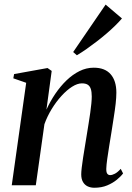

<svg xmlns="http://www.w3.org/2000/svg" viewBox="-20 -828 592 858"><path d="M187.5 -338Q204.5 -375.5 227.2 -409Q250 -442.5 277.2 -468.8Q304.5 -495 335 -510.2Q365.5 -525.5 399 -525.5Q449 -525.5 474.5 -496.2Q500 -467 500 -414Q500 -393 496.8 -364.2Q493.5 -335.5 488.2 -302.5Q483 -269.5 478 -237Q473 -207 468 -175.5Q463 -144 459.2 -117.5Q455.5 -91 455 -75Q454.5 -58.5 459.2 -52Q464 -45.5 472 -45.5Q481.5 -45.5 493.5 -51.8Q505.5 -58 519.5 -73.5L530 -53Q520 -39.5 502 -24.8Q484 -10 459 0.5Q434 11 401.5 11Q385 11 371.8 4.8Q358.5 -1.5 350.8 -14.8Q343 -28 343 -49Q343 -59.5 345.2 -78.8Q347.5 -98 351.2 -122.8Q355 -147.5 359.5 -174.2Q364 -201 368 -226.5Q372 -251.5 376 -276.2Q380 -301 383.2 -323.5Q386.5 -346 388.2 -364.8Q390 -383.5 390 -397Q390 -417.5 385.8 -430.5Q381.5 -443.5 372 -449.5Q362.5 -455.5 346 -455.5Q326 -455.5 302.2 -440.5Q278.5 -425.5 254.8 -399.5Q231 -373.5 211 -340.8Q191 -308 178.5 -273L140 0H32.5L97 -458L39.5 -478L43 -497L192.5 -524L211 -511ZM307 -595.5 452 -807.5 525 -745.5Q512.5 -731 494.8 -713.5Q477 -696 456 -678Q435 -660 412.2 -642.5Q389.5 -625 367 -609.2Q344.5 -593.5 323.5 -581Z"/></svg>

Font: Merriweather 120pt Medium
Style: Italic
Weight: 500
Italic angle: -7.8°
Version: Version 2.101